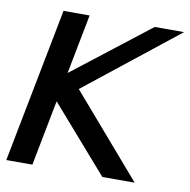

<svg xmlns="http://www.w3.org/2000/svg" viewBox="-76 -744 809 819"><g transform="rotate(10 328.0 -334.5)"><path d="M4 0H117L172 -284L420 0H560L256 -352L656 -669H529L197 -411L247 -669H134Z"/></g></svg>

Font: KpSans
Style: BoldItalic
Weight: 700
Italic angle: -11°
Version: Version 0.66